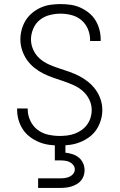

<svg xmlns="http://www.w3.org/2000/svg" viewBox="-20 -702 590 942"><path d="M273 12Q247 12 221.5 8.5Q196 5 172.5 -4.5Q149 -14 128 -29.5Q107 -45 93 -66Q79 -87 71.5 -112Q64 -137 64 -163V-170H116V-165Q116 -136 129 -109Q142 -82 164.5 -65Q187 -48 215.5 -41.5Q244 -35 273 -35Q292 -35 311 -37.5Q330 -40 347.5 -46.5Q365 -53 381 -64.5Q397 -76 408 -91.5Q419 -107 424.5 -125Q430 -143 430 -162Q430 -189 418 -213.5Q406 -238 386 -255.5Q366 -273 341.5 -284Q317 -295 292 -303.5Q267 -312 242 -320.5Q217 -329 193 -341Q169 -353 148 -370Q127 -387 112 -408.5Q97 -430 88.5 -456Q80 -482 80 -508Q80 -533 86.5 -557Q93 -581 106 -602Q119 -623 138.5 -639Q158 -655 180.5 -665Q203 -675 227.5 -678.5Q252 -682 277 -682Q302 -682 326.5 -678.5Q351 -675 373.5 -665Q396 -655 415.5 -639.5Q435 -624 448 -603Q461 -582 467.5 -557.5Q474 -533 474 -509V-501H422V-507Q422 -534 411 -560Q400 -586 379 -603.5Q358 -621 331 -628Q304 -635 277 -635Q250 -635 223 -628Q196 -621 175 -604Q154 -587 143 -561Q132 -535 132 -508Q132 -482 143.5 -457Q155 -432 175 -414.5Q195 -397 219.5 -386Q244 -375 269 -367Q294 -359 319.5 -350Q345 -341 368.5 -329Q392 -317 413 -300Q434 -283 449.5 -261.5Q465 -240 473.5 -214.5Q482 -189 482 -162Q482 -137 474.5 -112Q467 -87 453 -66Q439 -45 418 -29.5Q397 -14 373 -4.5Q349 5 324 8.5Q299 12 273 12ZM167 220V173H275Q287 173 298.5 171.5Q310 170 321 165Q332 160 339.5 150.5Q347 141 347 129Q347 117 339.5 107.5Q332 98 321.5 93Q311 88 299 86.5Q287 85 275 85H249V-35H301V47Q319 49 336 54.5Q353 60 366.5 71Q380 82 387.5 98.5Q395 115 395 133Q395 147 390.5 160.5Q386 174 377 184.5Q368 195 355.5 202Q343 209 330 213Q317 217 303 218.5Q289 220 275 220Z"/></svg>

Font: Lode Dark
Style: Regular
Weight: 400
Monospace: yes
Designer: Belleve Invis
Foundry: Belleve Invis
Version: Version 29.2.0; ttfautohint (v1.8.3)